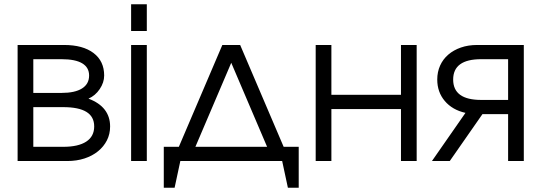

<svg xmlns="http://www.w3.org/2000/svg" viewBox="-20 -759 2552 905"><path d="M63 0H297Q341 0 378 -12Q415 -24 442 -46Q469 -68 484 -97.5Q499 -127 499 -163Q499 -209 473.5 -242Q448 -275 397 -294Q429 -308 450 -339Q471 -370 471 -403Q471 -471 421 -509Q371 -547 282 -547H63ZM137 -321V-480H270Q335 -480 367.5 -460.5Q400 -441 400 -403Q400 -363 366.5 -342Q333 -321 270 -321ZM137 -67V-254H278Q351 -254 387.5 -231.5Q424 -209 424 -163Q424 -116 386.5 -91.5Q349 -67 278 -67Z M598 0H672V-547H598ZM598 -613H672V-739H598Z M752 126H803L830 0H1310L1337 126H1388V-67H1317L1112 -547H1028L823 -67H752ZM901 -67 1070 -463 1239 -67Z M1468 0H1542V-245H1870V0H1944V-547H1870V-312H1542V-547H1468Z M2375 -288H2248Q2182 -288 2149 -312Q2116 -336 2116 -384Q2116 -432 2149 -456Q2182 -480 2248 -480H2375ZM2016 0H2100L2254 -221H2375V0H2449V-547H2229Q2187 -547 2152.5 -535Q2118 -523 2093 -501.5Q2068 -480 2054.5 -450Q2041 -420 2041 -384Q2041 -325 2076.5 -283Q2112 -241 2174 -227Z"/></svg>

Font: Involve
Style: Regular
Weight: 400
Designer: Stefan Peev
Foundry: Context Ltd.
Version: Version 1.001